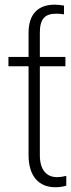

<svg xmlns="http://www.w3.org/2000/svg" viewBox="-20 -780 300 810"><path d="M256 -539.8H148.1V-641.7C148.1 -700.6 169.4 -722.3 217.7 -722.3C226.2 -722.3 239 -721.2 250 -719.5V-756.4C237.2 -758.9 221.9 -760.3 210.6 -760.3C142 -760.3 100.5 -721.9 100.5 -641.7V-539.8H15.6V-500.4H100.5V-125.4C100.5 -36.2 144.5 9.9 212.7 9.9C234 9.9 249.3 6.7 259.6 3.2V-38C249.3 -35.5 234.4 -32.7 220.5 -32.7C175.8 -32.7 148.1 -63.6 148.1 -125.4V-500.4H256Z"/></svg>

Font: Karasuma Gothic
Style: Thin
Weight: 200
Designer: Rasmus Andersson / Ryoko Ishizuka
Foundry: rsms
Version: Version 1.00